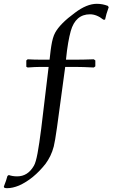

<svg xmlns="http://www.w3.org/2000/svg" viewBox="-72 -705 592 1007"><path d="M270 -354 227 -37Q222 0 217.5 25Q213 50 210 63Q203 90 192 112.5Q181 135 167 154Q104 234 28 268Q-6 282 -35 282Q-39 282 -42 281.5Q-45 281 -49 280L-52 274Q-45 257 -40.5 243Q-36 229 -33 218L-26 213Q-6 220 18 220Q74 220 106 164Q116 147 125 98.5Q134 50 144 -29L183 -354H139Q113 -354 73 -351L66 -355V-388L73 -394Q90 -393 108 -392.5Q126 -392 145 -392H188Q195 -455 197 -464Q204 -509 217 -533Q243 -581 321 -638Q383 -685 436 -685Q466 -685 494 -674L498 -667Q484 -628 479 -602H470Q435 -630 400 -630Q324 -630 299 -542Q292 -517 285.5 -480Q279 -443 274 -392H324Q343 -392 367 -392.5Q391 -393 420 -394L428 -388V-357L420 -351Q361 -354 326 -354Z"/></svg>

Font: GFS Didot
Style: Bold Italic
Weight: 700
Italic angle: -12°
Designer: Designed by Takis Katsoulidis and George D. Matthiopoulos.
Foundry: Designed by Takis Katsoulidis and George D. Matthiopoulos.
Version: Version 1.0